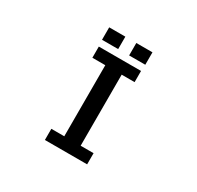

<svg xmlns="http://www.w3.org/2000/svg" viewBox="-186 -1096 1373 1338"><g transform="rotate(30 500.0 -427.0)"><path d="M325.7 -778.8V-878.9H455.6V-778.8ZM543.9 -778.8V-878.9H673.8V-778.8ZM330.1 -636.7V-726.6H669.9V-636.7H565.9V-64.9H669.9V24.9H330.1V-64.9H434.1V-636.7Z"/></g></svg>

Font: BIZ UDPGothic
Style: Bold
Weight: 700
Designer: TypeBank Co., Ltd.
Foundry: Morisawa Inc.
Version: Version 1.051